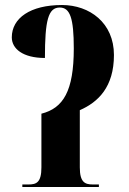

<svg xmlns="http://www.w3.org/2000/svg" viewBox="-20 -745 514 765"><path d="M69 0H374V-10H350C319 -10 298 -18 298 -78V-306C371 -338 434 -398 434 -526C434 -654 337 -725 227 -725C101 -725 27 -673 27 -596C27 -551 71 -514 159 -514C159 -664 172 -715 218 -715C259 -715 274 -673 274 -552C274 -382 232 -314 145 -292V-78C145 -18 125 -10 94 -10H69Z"/></svg>

Font: Noto Serif Display Condensed Extra
Style: Regular
Weight: 800
Width: 3
Designer: Monotype Design Team
Foundry: Monotype Imaging Inc.
Version: Version 1.900